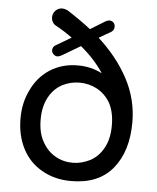

<svg xmlns="http://www.w3.org/2000/svg" viewBox="-53 -780 685 837"><g transform="rotate(5 289.5 -362.0)"><path d="M533.2 -267.6Q533.2 -140.6 471.2 -64.9Q409.2 10.7 289.1 10.7Q216.8 10.7 161.1 -21.5Q105.5 -52.7 75.7 -110.4Q45.9 -168 45.9 -242.2Q45.9 -311.5 73.2 -366.2Q100.6 -425.8 153.3 -460Q206.1 -494.1 275.4 -494.1Q334 -494.1 381.8 -468.8Q342.8 -528.3 281.2 -579.1L200.2 -531.2Q188.5 -525.4 182.6 -525.4Q172.9 -525.4 165 -533.2Q157.2 -541 157.2 -550.8Q157.2 -566.4 172.9 -574.2L237.3 -612.3Q204.1 -636.7 165 -658.2Q156.2 -662.1 150.4 -671.9Q144.5 -681.6 144.5 -693.4Q144.5 -710.9 156.7 -723.1Q168.9 -735.4 186.5 -735.4Q195.3 -735.4 209 -729.5Q268.6 -691.4 313.5 -656.2L378.9 -696.3Q388.7 -701.2 394.5 -701.2Q406.2 -701.2 413.1 -693.8Q419.9 -686.5 419.9 -675.8Q419.9 -661.1 408.2 -653.3L354.5 -622.1Q438.5 -545.9 485.8 -457Q533.2 -368.2 533.2 -267.6ZM445.3 -246.1Q445.3 -305.7 422.9 -345.7Q400.4 -382.8 365.2 -401.4Q330.1 -419.9 289.1 -419.9Q250 -419.9 214.8 -402.3Q177.7 -382.8 155.8 -342.8Q133.8 -302.7 133.8 -246.1Q133.8 -184.6 157.2 -146.5Q177.7 -109.4 212.4 -89.4Q247.1 -69.3 289.1 -69.3Q327.1 -69.3 364.3 -87.9Q401.4 -107.4 423.3 -147.5Q445.3 -187.5 445.3 -246.1Z"/></g></svg>

Font: jf-openhuninn-1.1
Style: Regular
Weight: 400
Designer: [Kosugi Maru]
      Designed by Motoya company      

      [Varela Round]
      Joe Prince(Latin component); Avraham Co
Foundry: justfont CO.,LTD.
Version: 1.1